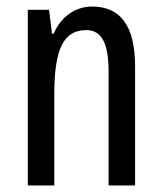

<svg xmlns="http://www.w3.org/2000/svg" viewBox="-20 -567 496 587"><path d="M262 -547C211 -547 167 -517 144 -464H139L130 -537H65V0H146V-279C146 -417 174 -475 244 -475C292 -475 312 -432 312 -348V0H393V-364C393 -488 348 -547 262 -547Z"/></svg>

Font: Noto Sans Arabic UI XCn
Style: Regular
Weight: 400
Width: 2
Designer: Monotype Design Team, Nadine Chahine and Nizar Qandah
Foundry: Monotype Imaging Inc.
Version: Version 2.010